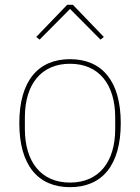

<svg xmlns="http://www.w3.org/2000/svg" viewBox="-20 -763 580 795"><path d="M258 -743 130 -610 144 -599 270 -726 396 -599 410 -610 282 -743ZM270 12C402 12 480 -78 480 -253C480 -428 402 -518 270 -518C138 -518 60 -428 60 -253C60 -78 138 12 270 12ZM270 -7C150 -7 83 -93 83 -229V-277C83 -413 150 -499 270 -499C390 -499 457 -413 457 -277V-229C457 -93 390 -7 270 -7Z"/></svg>

Font: IBM Plex Thai Looped Thin
Style: Regular
Weight: 100
Designer: Mike Abbink, Paul van der Laan, Pieter van Rosmalen, Ben Mitchell, Mark Frömberg
Foundry: Bold Monday
Version: Version 1.0